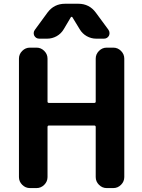

<svg xmlns="http://www.w3.org/2000/svg" viewBox="-20 -1004 744 1004"><path d="M480.5 -339.8Q480.5 -347.7 472.7 -347.7H236.3Q228.5 -347.7 228.5 -339.8V-78.1Q228.5 -54.7 211.4 -37.6Q194.3 -20.5 170.9 -20.5H136.7Q113.3 -20.5 96.2 -37.6Q79.1 -54.7 79.1 -78.1V-697.3Q79.1 -720.7 96.2 -737.8Q113.3 -754.9 136.7 -754.9H170.9Q194.3 -754.9 211.4 -737.8Q228.5 -720.7 228.5 -697.3V-472.7Q228.5 -465.8 236.3 -465.8H472.7Q480.5 -465.8 480.5 -472.7V-697.3Q480.5 -720.7 497.6 -737.8Q514.6 -754.9 538.1 -754.9H572.3Q595.7 -754.9 612.8 -737.8Q629.9 -720.7 629.9 -697.3V-78.1Q629.9 -54.7 612.8 -37.6Q595.7 -20.5 572.3 -20.5H538.1Q514.6 -20.5 497.6 -37.6Q480.5 -54.7 480.5 -78.1ZM358.4 -914.1Q357.4 -916 354.5 -916Q351.6 -916 350.6 -914.1L313.5 -851.6Q299.8 -828.1 276.4 -814.9Q252.9 -801.8 226.6 -801.8H185.5Q168 -801.8 159.2 -817.4Q156.2 -824.2 156.2 -831.1Q156.2 -839.8 162.1 -847.7L228.5 -938.5Q262.7 -984.4 320.3 -984.4H389.6Q447.3 -984.4 481.4 -937.5L546.9 -848.6Q552.7 -839.8 552.7 -831.1Q552.7 -824.2 549.8 -817.4Q541 -801.8 523.4 -801.8H483.4Q457 -801.8 433.6 -814.9Q410.2 -828.1 396.5 -851.6Z"/></svg>

Font: Gen Jyuu Gothic P Bold
Style: Bold
Weight: 700
Designer: [Source Han Sans]
Ryoko NISHIZUKA  (kana & ideographs); Paul D. Hunt (Latin, Greek & Cyrillic); Wenlong ZHANG  (bopomofo
Version: Version 1.002.20150607